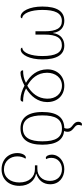

<svg xmlns="http://www.w3.org/2000/svg" viewBox="668 -1478 1060 2436"><g transform="rotate(90 1198.0 -260.0)"><path d="M191 8C205 8 211 1 212 -11C147 -17 106 -122 106 -267C106 -426 144 -515 247 -515C336 -515 377 -447 377 -296V-180H419V-296C419 -445 460 -515 554 -515C649 -515 691 -435 691 -267C691 -127 653 -18 585 -12C586 0 594 7 609 7C676 7 734 -109 734 -267C734 -454 673 -546 557 -546C482 -546 413 -502 400 -404H397C384 -504 319 -546 244 -546C127 -546 63 -458 63 -267C63 -106 121 8 191 8Z M905 10C951 10 1011 -11 1066 -41C1123 -10 1187 10 1237 10C1259 10 1268 0 1270 -23C1207 -23 1158 -31 1102 -60C1202 -122 1274 -210 1275 -327C1276 -460 1190 -546 1067 -546C946 -546 858 -455 860 -327C862 -200 934 -118 1031 -59C980 -32 933 -23 872 -23C873 -1 882 10 905 10ZM1067 -76C974 -128 904 -206 903 -327C903 -432 965 -516 1067 -516C1169 -516 1235 -437 1232 -327C1230 -214 1164 -131 1067 -76Z M1642 -544C1649 -556 1652 -571 1652 -586C1652 -629 1625 -651 1601 -670C1582 -685 1565 -700 1565 -724C1565 -738 1568 -753 1575 -763C1571 -768 1565 -770 1558 -770C1537 -770 1525 -748 1525 -726C1525 -686 1550 -668 1573 -650C1594 -634 1612 -617 1612 -586C1612 -571 1610 -558 1604 -546C1470 -543 1401 -455 1401 -267C1401 -79 1479 10 1608 10C1744 10 1816 -79 1816 -267C1816 -447 1753 -532 1642 -544ZM1608 -20C1493 -20 1444 -110 1444 -267C1444 -434 1491 -516 1612 -516C1724 -516 1773 -437 1773 -267C1773 -116 1730 -20 1608 -20Z M2129 250C2250 250 2338 163 2338 23C2338 -102 2263 -173 2185 -187V-191C2263 -215 2318 -276 2318 -367C2318 -478 2234 -546 2126 -546C2028 -546 1942 -482 1942 -385C1942 -347 1960 -311 1984 -311C1988 -311 1993 -313 1999 -315C1988 -336 1983 -352 1983 -383C1983 -463 2047 -516 2126 -516C2210 -516 2275 -462 2275 -363C2275 -267 2210 -204 2124 -204H2078V-173H2127C2223 -173 2295 -101 2295 25C2295 137 2233 220 2129 220C2026 220 1964 141 1964 51C1964 10 1974 -25 1993 -53C1988 -56 1983 -58 1978 -58C1951 -58 1922 -13 1922 49C1922 163 2004 250 2129 250Z"/></g></svg>

Font: Noto Serif Georgian ExtraLight
Style: Regular
Weight: 200
Designer: Monotype Design Team, Akaki Razmadze
Foundry: Google LLC
Version: Version 2.003